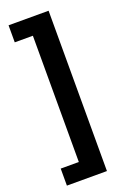

<svg xmlns="http://www.w3.org/2000/svg" viewBox="-167 -760 664 996"><g transform="rotate(-20 165.0 -262.5)"><path d="M20 180V86H120V-611H20V-705H241V180Z"/></g></svg>

Font: Nunito Sans 7pt Condensed
Style: Bold
Weight: 700
Width: 3
Designer: Vernon Adams
Foundry: Vernon Adams
Version: Version 3.101;gftools[0.9.27]